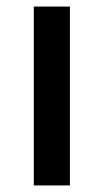

<svg xmlns="http://www.w3.org/2000/svg" viewBox="-20 -565 316 585"><path d="M193 0H83V-545H193Z"/></svg>

Font: IBM Plex Sans JP Medium
Style: Regular
Weight: 500
Designer: Mike Abbink; Paul van der Laan; Pieter van Rosmalen; Wujin Sim; Yejin Wi; Jinhee Kim; Boomi Park; Yona Kim; Kichan Ma
Foundry: Sandoll Inc.
Version: Version 1.001